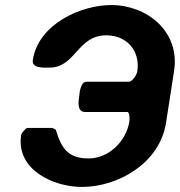

<svg xmlns="http://www.w3.org/2000/svg" viewBox="-20 -734 713 761"><path d="M64 -200C42 -61 192 7 305 7C446 7 613 -86 638 -247L670 -453C694 -610 562 -714 421 -714C301 -714 132 -639 110 -496C105 -462 155 -466 175 -466C281 -466 285 -594 402 -594C482 -594 537 -533 524 -450C522 -438 505 -410 490 -410H323C298 -410 295 -362 294 -353C291 -333 284 -290 318 -290H485C494 -290 494 -260 493 -254C481 -174 411 -106 331 -106C248 -106 223 -148 201 -220L188 -227H88C83 -227 65 -206 64 -200Z"/></svg>

Font: Asimov Print
Style: CIt
Weight: 500
Designer: Google
Version: Version 2.000980: 2014